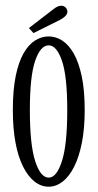

<svg xmlns="http://www.w3.org/2000/svg" viewBox="-20 -658 352 688"><path d="M154.5 11Q127.5 11 104 -7.2Q80.5 -25.5 62.8 -60.8Q45 -96 35.5 -147Q26 -198 26 -263.5Q26 -335 36.2 -385.2Q46.5 -435.5 64.5 -467Q82.5 -498.5 105.8 -513Q129 -527.5 154.5 -527.5Q179.5 -527.5 202.5 -513Q225.5 -498.5 243.8 -467Q262 -435.5 272.8 -385.2Q283.5 -335 283.5 -263.5Q283.5 -198 273.5 -147Q263.5 -96 245.8 -60.8Q228 -25.5 204.5 -7.2Q181 11 154.5 11ZM154.5 -21.5Q183 -21.5 202 -80.8Q221 -140 221 -263.5Q221 -385 202 -440.2Q183 -495.5 154.5 -495.5Q125 -495.5 106 -440.2Q87 -385 87 -263.5Q87 -140 106 -80.8Q125 -21.5 154.5 -21.5ZM100 -539.5 83.5 -557.5 170 -624Q177 -630 184.8 -633.8Q192.5 -637.5 199.5 -637.5Q206 -637.5 211 -634.5Q216 -631.5 219 -626Q221.5 -621.5 221.5 -616.5Q221.5 -607 212.5 -598.8Q203.5 -590.5 191.5 -585Z"/></svg>

Font: Imbue Light
Style: Regular
Weight: 300
Designer: Tyler Finck
Foundry: Etcetera Type Company
Version: Version 1.102